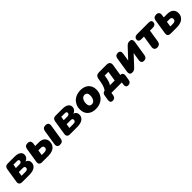

<svg xmlns="http://www.w3.org/2000/svg" viewBox="476 -2204 4043 4043"><g transform="rotate(-45 2498.0 -182.0)"><path d="M115 0Q70 0 49.5 -24Q29 -48 36 -92L87 -413Q99 -492 178 -492H385Q448 -492 487 -475.5Q526 -459 544 -432.5Q562 -406 562 -376Q562 -333 538 -301.5Q514 -270 474 -256Q550 -233 550 -152Q550 -82 494 -41Q438 0 329 0ZM232 -303H344Q370 -303 386.5 -316.5Q403 -330 403 -354Q403 -372 390.5 -381Q378 -390 356 -390H246ZM201 -103H319Q390 -103 390 -159Q390 -200 335 -200H216Z M709 0Q664 0 643.5 -23.5Q623 -47 630 -92L681 -419Q694 -501 777 -501Q822 -501 843 -476Q864 -451 857 -404L848 -344H954Q1042 -344 1087.5 -301.5Q1133 -259 1133 -192Q1133 -129 1102.5 -86Q1072 -43 1020.5 -21.5Q969 0 906 0ZM1238 9Q1195 9 1175 -16Q1155 -41 1162 -88L1215 -420Q1227 -501 1311 -501Q1356 -501 1376.5 -476Q1397 -451 1390 -404L1338 -73Q1325 9 1238 9ZM811 -112H886Q925 -112 948 -128Q971 -144 971 -179Q971 -232 903 -232H830Z M1540 0Q1495 0 1474.5 -24Q1454 -48 1461 -92L1512 -413Q1524 -492 1603 -492H1810Q1873 -492 1912 -475.5Q1951 -459 1969 -432.5Q1987 -406 1987 -376Q1987 -333 1963 -301.5Q1939 -270 1899 -256Q1975 -233 1975 -152Q1975 -82 1919 -41Q1863 0 1754 0ZM1657 -303H1769Q1795 -303 1811.5 -316.5Q1828 -330 1828 -354Q1828 -372 1815.5 -381Q1803 -390 1781 -390H1671ZM1626 -103H1744Q1815 -103 1815 -159Q1815 -200 1760 -200H1641Z M2310 11Q2189 11 2123 -52Q2057 -115 2057 -219Q2057 -290 2081.5 -343.5Q2106 -397 2147.5 -432.5Q2189 -468 2241 -485.5Q2293 -503 2348 -503Q2468 -503 2534.5 -440Q2601 -377 2601 -274Q2601 -202 2576.5 -148.5Q2552 -95 2510.5 -59.5Q2469 -24 2417 -6.5Q2365 11 2310 11ZM2313 -120Q2364 -120 2393 -165Q2422 -210 2422 -279Q2422 -324 2401.5 -348Q2381 -372 2344 -372Q2294 -372 2265 -327.5Q2236 -283 2236 -213Q2236 -168 2256.5 -144Q2277 -120 2313 -120Z M2677 139Q2642 139 2626 116Q2610 93 2616 51L2634 -59Q2644 -128 2707 -135Q2735 -173 2752.5 -223.5Q2770 -274 2783 -359L2790 -402Q2805 -492 2896 -492H3122Q3173 -492 3197 -464.5Q3221 -437 3213 -386L3173 -135Q3212 -133 3230 -110Q3248 -87 3242 -46L3224 64Q3212 139 3138 139Q3102 139 3086 116Q3070 93 3077 51L3085 0H2774L2764 64Q2751 139 2677 139ZM2865 -135H3007L3042 -358H2932L2924 -308Q2917 -258 2902.5 -212Q2888 -166 2865 -135Z M3390 9Q3344 9 3329.5 -18.5Q3315 -46 3321 -82L3375 -424Q3387 -501 3463 -501Q3504 -501 3522 -477.5Q3540 -454 3534 -411L3505 -231L3708 -449Q3735 -478 3757.5 -489.5Q3780 -501 3811 -501Q3857 -501 3872.5 -475Q3888 -449 3882 -411L3827 -68Q3815 9 3739 9Q3698 9 3680 -14.5Q3662 -38 3669 -81L3698 -262L3495 -43Q3468 -14 3445 -2.5Q3422 9 3390 9Z M4135 9Q4088 9 4068 -17.5Q4048 -44 4055 -90L4097 -353H4020Q3941 -353 3941 -410Q3941 -449 3965 -470.5Q3989 -492 4029 -492H4374Q4452 -492 4452 -436Q4452 -397 4428.5 -375Q4405 -353 4364 -353H4275L4231 -74Q4224 -33 4199 -12Q4174 9 4135 9Z M4538 0Q4493 0 4472.5 -24Q4452 -48 4459 -92L4510 -418Q4523 -501 4606 -501Q4651 -501 4672 -476Q4693 -451 4686 -404L4677 -344H4780Q4871 -344 4916.5 -301.5Q4962 -259 4962 -192Q4962 -129 4931.5 -86Q4901 -43 4849 -21.5Q4797 0 4733 0ZM4640 -112H4715Q4754 -112 4777 -128Q4800 -144 4800 -179Q4800 -232 4732 -232H4659Z"/></g></svg>

Font: Nunito Black
Style: Italic
Weight: 900
Italic angle: -9°
Designer: Vernon Adams
Foundry: Vernon Adams
Version: Version 3.601; ttfautohint (v1.8.2.53-6de2)